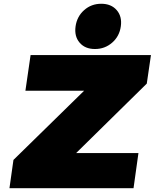

<svg xmlns="http://www.w3.org/2000/svg" viewBox="-20 -991 815 1011"><path d="M29.8 0 50.8 -148.9 422.9 -513.2H113.8L141.1 -701.2H774.9L752.9 -550.8L380.9 -185.1H709L683.1 0ZM399.2 -766.4Q370.6 -799.8 377.9 -852.1Q385.3 -904.3 423.1 -937.7Q460.9 -971.2 513.2 -971.2Q565.4 -971.2 594.5 -937.7Q623.5 -904.3 616.2 -852.1Q608.9 -799.8 570.6 -766.4Q532.2 -732.9 480 -732.9Q427.7 -732.9 399.2 -766.4Z"/></svg>

Font: Trueno UltraBlack
Style: Italic
Weight: 950
Designer: Julieta Ulanovsky
Foundry: Julieta Ulanovsky
Version: Version 3.001b | FøM Fix